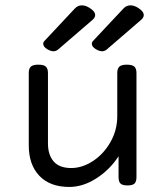

<svg xmlns="http://www.w3.org/2000/svg" viewBox="-20 -703 640 733"><path d="M343.3 -645.5Q343.3 -636.2 334 -627.9L202.1 -514.2Q193.8 -507.3 184.1 -507.3Q173.3 -507.3 159.7 -515.6Q145 -524.9 145 -535.6Q145 -542 149.9 -546.9L265.6 -670.4Q276.9 -682.6 292.5 -682.6Q306.2 -682.6 321.3 -673.3Q343.3 -659.7 343.3 -645.5ZM528.8 -645.5Q528.8 -636.2 519.5 -627.9L387.7 -514.2Q379.4 -507.3 369.6 -507.3Q358.9 -507.3 345.2 -515.6Q330.6 -524.9 330.6 -535.6Q330.6 -542 335.4 -546.9L451.2 -670.4Q462.4 -682.6 478 -682.6Q491.7 -682.6 506.8 -673.3Q528.8 -659.7 528.8 -645.5ZM501 -424.3V-26.9Q501 -9.8 493.7 -2.4Q486.3 4.9 467.3 4.9H466.3Q447.3 4.9 439.9 -2.4Q432.6 -9.8 432.6 -26.9V-106.4Q399.4 -55.2 348.1 -22.2Q296.9 10.7 244.6 10.7Q170.9 10.7 130.4 -31.7Q89.8 -74.2 89.8 -148.4V-424.3Q89.8 -441.4 97.9 -448.7Q106 -456.1 126 -456.1H127Q147 -456.1 155 -448.7Q163.1 -441.4 163.1 -424.3V-155.8Q163.1 -111.8 184.8 -86.7Q206.5 -61.5 252 -61.5Q293.9 -61.5 334.7 -88.1Q375.5 -114.7 401.6 -160.4Q427.7 -206.1 427.7 -259.8V-424.3Q427.7 -441.4 435.8 -448.7Q443.8 -456.1 463.9 -456.1H464.8Q484.9 -456.1 492.9 -448.7Q501 -441.4 501 -424.3Z"/></svg>

Font: Courier Prime Sans
Style: Regular
Weight: 400
Designer: Alan Dague-Greene
Foundry: Quote-Unquote Apps
Version: Version 3.020